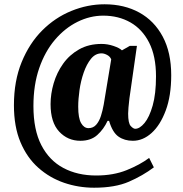

<svg xmlns="http://www.w3.org/2000/svg" viewBox="-20 -734 853 896"><path d="M419 142Q346 142 279 119Q212 96 159 49Q106 2 75.5 -70.5Q45 -143 45 -243Q45 -356 81 -444Q117 -532 177 -592Q237 -652 313 -683Q389 -714 468 -714Q560 -714 630 -675.5Q700 -637 739.5 -563Q779 -489 779 -383Q779 -287 753.5 -218.5Q728 -150 687.5 -113.5Q647 -77 600 -77Q561 -77 533 -96.5Q505 -116 489 -170H482Q464 -131 434 -104Q404 -77 355 -77Q296 -77 256 -120Q216 -163 216 -248Q216 -296 230.5 -345.5Q245 -395 274.5 -436.5Q304 -478 349 -503.5Q394 -529 454 -529Q482 -529 510 -519.5Q538 -510 549 -499L586 -520H619L584 -275Q581 -253 579.5 -232Q578 -211 578 -204Q578 -159 590 -146Q602 -133 611 -133Q632 -133 654.5 -160Q677 -187 692.5 -241.5Q708 -296 708 -378Q708 -472 676 -535Q644 -598 588.5 -629.5Q533 -661 462 -661Q400 -661 341.5 -632Q283 -603 236.5 -548.5Q190 -494 163 -416Q136 -338 136 -239Q136 -128 173 -56.5Q210 15 276 50Q342 85 429 85Q509 85 571 60Q633 35 676 3L698 47Q646 86 581.5 114Q517 142 419 142ZM393 -136Q415 -136 429 -152Q443 -168 451 -193Q459 -218 464 -246L499 -457Q494 -470 480 -477.5Q466 -485 454 -485Q425 -485 404.5 -459.5Q384 -434 370.5 -395Q357 -356 351 -313.5Q345 -271 345 -236Q345 -183 358.5 -159.5Q372 -136 393 -136Z"/></svg>

Font: Noto Serif Condensed Black
Style: Regular
Weight: 900
Width: 3
Designer: Monotype Design Team
Foundry: Monotype Imaging Inc.
Version: Version 2.015; ttfautohint (v1.8.4.7-5d5b)